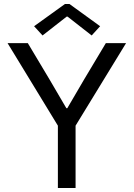

<svg xmlns="http://www.w3.org/2000/svg" viewBox="-20 -934 664 954"><path d="M267.6 0V-309.6L17.6 -719.7H118.2L225.6 -540L309.6 -396.5H314.5L398.4 -540L505.9 -719.7H606.4L355.5 -309.6V0ZM191.4 -757.8 149.4 -803.7 302.7 -914.1H325.2L477.5 -803.7L435.5 -757.8L315.4 -851.6H311.5Z"/></svg>

Font: Reddit Sans
Style: Regular
Weight: 400
Designer: Stephen Hutchings
Foundry: Reddit
Version: Version 1.014